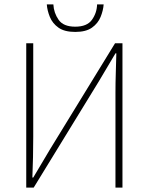

<svg xmlns="http://www.w3.org/2000/svg" viewBox="-20 -858 680 878"><path d="M100 0V-660H132V-232Q132 -186 131 -140Q130 -94 128 -46H132L208 -174L506 -660H540V0H508V-434Q508 -481 509.5 -524.5Q511 -568 512 -614H508L432 -486L134 0ZM324 -712Q275 -712 247.5 -731.5Q220 -751 208 -780.5Q196 -810 194 -838H224Q226 -799 248 -767.5Q270 -736 324 -736Q378 -736 400.5 -767.5Q423 -799 424 -838H454Q452 -810 440 -780.5Q428 -751 400.5 -731.5Q373 -712 324 -712Z"/></svg>

Font: Source Sans 3 Variable
Style: Regular
Weight: 200
Designer: Paul D. Hunt
Foundry: Adobe Systems Incorporated
Version: Version 3.026